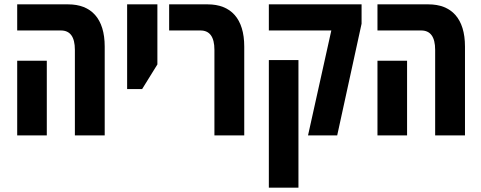

<svg xmlns="http://www.w3.org/2000/svg" viewBox="-20 -622 2210 882"><path d="M324 0H461V-408C461 -537 399 -602 293 -602H59V-482H260C302 -482 324 -453 324 -393ZM59 0H195V-343H59Z M564 -213H633L703 -326V-602H564Z M965 0H1102V-408C1102 -537 1040 -602 934 -602H757V-482H901C943 -482 965 -453 965 -393Z M1395 0H1529L1641 -513V-602H1215V-482H1502ZM1215 240H1351V-346H1215Z M1979 0H2116V-408C2116 -537 2054 -602 1948 -602H1714V-482H1915C1957 -482 1979 -453 1979 -393ZM1714 0H1850V-343H1714Z"/></svg>

Font: Noto Sans Hebrew ExtraCondensed
Style: Bold
Weight: 700
Width: 2
Designer: Monotype Design Team
Foundry: Monotype Imaging Inc.
Version: Version 2.004